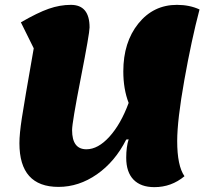

<svg xmlns="http://www.w3.org/2000/svg" viewBox="-20 -745 862 791"><path d="M616 26Q560 26 530 -5Q500 -36 500 -95Q500 -140 510 -171L500 -170Q454 -79 379.5 -27Q305 25 221 25Q60 25 60 -155Q60 -193 70 -258.5Q80 -324 119 -546L66 -653Q135 -693 181 -709Q227 -725 272 -725Q349 -725 349 -632Q349 -608 313 -424Q277 -240 277 -209Q277 -130 336 -130Q384 -130 431 -182Q478 -234 510 -321Q488 -378 488 -451Q488 -571 550 -648Q612 -725 709 -725Q761 -725 802 -706Q769 -581 739.5 -415.5Q710 -250 710 -164Q710 -62 740 -19Q686 26 616 26Z"/></svg>

Font: Lemonada
Style: Bold
Weight: 700
Designer: Mohamed Gaber (Arabic), Eduardo Tunni (Latin)
Foundry: Kief Type Foundry
Version: Version 4.004